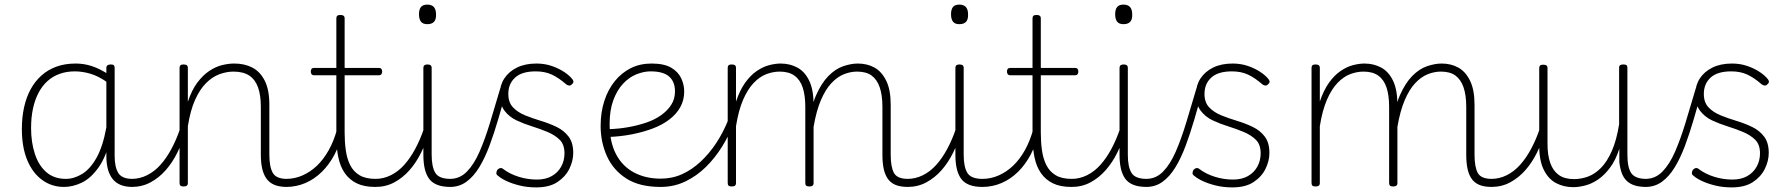

<svg xmlns="http://www.w3.org/2000/svg" viewBox="-20 -795 7768 834"><path d="M258 17Q205 17 163.5 -13Q122 -43 98.5 -99Q75 -155 75 -235Q75 -285 84.5 -328.5Q94 -372 113 -407Q132 -442 160 -467Q188 -492 225 -505.5Q262 -519 309 -519Q345 -519 378.5 -508Q412 -497 448 -474V-436Q409 -464 373.5 -474.5Q338 -485 305 -485Q270 -485 240 -474.5Q210 -464 187 -443.5Q164 -423 148 -393Q132 -363 123.5 -324.5Q115 -286 115 -238Q115 -177 131.5 -126.5Q148 -76 181.5 -47Q215 -18 266 -18Q302 -18 337 -39.5Q372 -61 399.5 -110Q427 -159 442 -242L462 -201Q442 -115 408 -67.5Q374 -20 335 -1.5Q296 17 258 17ZM555 17Q525 17 503.5 8Q482 -1 468.5 -18.5Q455 -36 448.5 -60.5Q442 -85 442 -117V-500Q442 -508 447 -511.5Q452 -515 461 -515Q471 -515 474.5 -511.5Q478 -508 478 -500V-118Q478 -69 494 -43.5Q510 -18 555 -18Q561 -18 565 -12.5Q569 -7 569 -0.5Q569 6 566 11.5Q563 17 555 17Z M552 17Q543 17 538 11.5Q533 6 533 -0.5Q533 -7 538 -12.5Q543 -18 552 -18Q587 -18 619 -34Q651 -50 677 -79Q703 -108 724.5 -148Q746 -188 762 -235Q764 -244 771.5 -244.5Q779 -245 784 -239Q789 -233 786 -223Q772 -176 750.5 -132.5Q729 -89 700 -56Q671 -23 634 -3Q597 17 552 17Z M1226 17Q1193 17 1171 7.5Q1149 -2 1136.5 -20.5Q1124 -39 1118.5 -64.5Q1113 -90 1113 -123V-331Q1113 -381 1101 -415Q1089 -449 1063 -466.5Q1037 -484 994 -484Q964 -484 933 -472.5Q902 -461 875 -434Q848 -407 827.5 -361.5Q807 -316 796 -247V0Q796 8 791.5 11.5Q787 15 777 15Q768 15 764 11.5Q760 8 760 0V-500Q760 -508 764 -511.5Q768 -515 777 -515Q787 -515 791.5 -511.5Q796 -508 796 -500V-353Q813 -404 837 -436Q861 -468 888.5 -486.5Q916 -505 944 -512Q972 -519 998 -519Q1042 -519 1076 -501.5Q1110 -484 1130 -444.5Q1150 -405 1150 -340V-123Q1150 -70 1165 -44Q1180 -18 1226 -18Q1233 -18 1236.5 -12.5Q1240 -7 1240 -0.5Q1240 6 1236.5 11.5Q1233 17 1226 17Z M1223 17Q1214 17 1209 11.5Q1204 6 1204 -0.5Q1204 -7 1209 -12.5Q1214 -18 1223 -18Q1260 -18 1294 -33Q1328 -48 1356.5 -75Q1385 -102 1407.5 -142Q1430 -182 1444 -233Q1445 -242 1452.5 -241.5Q1460 -241 1465.5 -235.5Q1471 -230 1468 -221Q1456 -167 1433 -123.5Q1410 -80 1378 -48.5Q1346 -17 1306.5 0Q1267 17 1223 17Z M1610 17Q1562 17 1530 1.5Q1498 -14 1478 -42.5Q1458 -71 1449.5 -112Q1441 -153 1441 -204V-468H1345Q1337 -468 1333.5 -472.5Q1330 -477 1330 -484Q1330 -492 1333.5 -496Q1337 -500 1345 -500H1441V-715Q1441 -723 1445 -726.5Q1449 -730 1459 -730Q1468 -730 1472.5 -726.5Q1477 -723 1477 -715V-500H1625Q1633 -500 1636.5 -496Q1640 -492 1640 -484Q1640 -477 1636.5 -472.5Q1633 -468 1625 -468H1477V-219Q1477 -179 1482 -142.5Q1487 -106 1501 -78Q1515 -50 1541.5 -34Q1568 -18 1611 -18Q1619 -18 1623 -12.5Q1627 -7 1627.5 -0.5Q1628 6 1623.5 11.5Q1619 17 1610 17Z M1611 17Q1602 17 1597 11.5Q1592 6 1592 -0.5Q1592 -7 1597 -12.5Q1602 -18 1611 -18Q1646 -18 1678 -34Q1710 -50 1736 -79Q1762 -108 1783.5 -148Q1805 -188 1821 -235Q1823 -244 1830.5 -244.5Q1838 -245 1843 -239Q1848 -233 1845 -223Q1831 -176 1809.5 -132.5Q1788 -89 1759 -56Q1730 -23 1693 -3Q1656 17 1611 17Z M1937 17Q1902 17 1878.5 7.5Q1855 -2 1842.5 -20.5Q1830 -39 1824.5 -64.5Q1819 -90 1819 -123V-500Q1819 -508 1823.5 -511.5Q1828 -515 1836 -515Q1846 -515 1850.5 -511.5Q1855 -508 1855 -500V-123Q1855 -70 1871 -44Q1887 -18 1937 -18Q1944 -18 1947 -12.5Q1950 -7 1950 -0.5Q1950 6 1947 11.5Q1944 17 1937 17ZM1836 -690Q1817 -690 1808.5 -701Q1800 -712 1800 -733Q1800 -754 1808.5 -764.5Q1817 -775 1836 -775Q1855 -775 1864.5 -764.5Q1874 -754 1874 -733Q1875 -711 1865.5 -700.5Q1856 -690 1836 -690Z M1935 17Q1926 17 1921 11.5Q1916 6 1916.5 -0.5Q1917 -7 1921.5 -12.5Q1926 -18 1935 -18Q1977 -18 2008 -49.5Q2039 -81 2063 -136Q2087 -191 2108.5 -262Q2130 -333 2153 -411Q2156 -420 2164 -421Q2172 -422 2178 -417.5Q2184 -413 2181 -405Q2162 -338 2144 -276.5Q2126 -215 2106 -161.5Q2086 -108 2061.5 -68Q2037 -28 2006 -5.5Q1975 17 1935 17Z M2309 19Q2271 19 2238 11Q2205 3 2180.5 -8.5Q2156 -20 2144 -31Q2136 -36 2136 -42.5Q2136 -49 2140 -57Q2147 -64 2153.5 -65Q2160 -66 2167 -60Q2195 -39 2233.5 -27Q2272 -15 2312 -15Q2350 -15 2376.5 -30Q2403 -45 2417.5 -71Q2432 -97 2432 -129Q2432 -167 2411.5 -187.5Q2391 -208 2359 -221.5Q2327 -235 2291.5 -246Q2256 -257 2224 -272Q2192 -287 2171.5 -314Q2151 -341 2151 -386Q2151 -424 2170.5 -454Q2190 -484 2225.5 -501.5Q2261 -519 2310 -519Q2346 -519 2376.5 -508.5Q2407 -498 2430.5 -482.5Q2454 -467 2467 -450Q2472 -443 2470.5 -437.5Q2469 -432 2463 -428Q2459 -423 2452 -423.5Q2445 -424 2439 -429Q2407 -457 2377 -471Q2347 -485 2307 -485Q2247 -485 2217.5 -458Q2188 -431 2188 -387Q2188 -350 2208.5 -328.5Q2229 -307 2261 -294Q2293 -281 2329.5 -270Q2366 -259 2398 -243.5Q2430 -228 2450 -201.5Q2470 -175 2470 -131Q2470 -96 2453 -61.5Q2436 -27 2401 -4Q2366 19 2309 19Z M2850 17Q2757 17 2700 -20Q2643 -57 2616 -117.5Q2589 -178 2589 -248Q2589 -307 2605 -356.5Q2621 -406 2650.5 -442.5Q2680 -479 2720 -499Q2760 -519 2810 -519Q2865 -519 2895.5 -501Q2926 -483 2939 -455Q2952 -427 2952 -398Q2952 -360 2935 -329.5Q2918 -299 2887 -275.5Q2856 -252 2814.5 -236.5Q2773 -221 2724.5 -211.5Q2676 -202 2623 -200L2622 -234Q2666 -235 2708.5 -242.5Q2751 -250 2787.5 -262.5Q2824 -275 2851.5 -294.5Q2879 -314 2895.5 -339.5Q2912 -365 2912 -398Q2912 -440 2886.5 -462.5Q2861 -485 2806 -485Q2776 -485 2744 -472Q2712 -459 2686 -431Q2660 -403 2644 -359.5Q2628 -316 2628 -256Q2628 -179 2655.5 -126Q2683 -73 2733.5 -46Q2784 -19 2850 -19Q2859 -19 2864 -13Q2869 -7 2869 -0.5Q2869 6 2864.5 11.5Q2860 17 2850 17Z M2849 17Q2841 17 2836 12Q2831 7 2831 0Q2831 -7 2836 -13Q2841 -19 2849 -19Q2900 -19 2943 -38.5Q2986 -58 3023.5 -93Q3061 -128 3091 -173.5Q3121 -219 3142 -271Q3147 -280 3154 -279Q3161 -278 3165.5 -272Q3170 -266 3167 -259Q3147 -207 3116.5 -158Q3086 -109 3046.5 -70Q3007 -31 2957.5 -7Q2908 17 2849 17Z M3924 17Q3890 17 3868.5 7.5Q3847 -2 3835 -20.5Q3823 -39 3818 -64.5Q3813 -90 3813 -123V-331Q3813 -381 3801.5 -415Q3790 -449 3766.5 -466.5Q3743 -484 3703 -484Q3674 -484 3645.5 -472.5Q3617 -461 3591.5 -434Q3566 -407 3546 -360.5Q3526 -314 3514 -244H3492Q3501 -327 3524.5 -380.5Q3548 -434 3578.5 -465Q3609 -496 3643 -507.5Q3677 -519 3706 -519Q3747 -519 3778.5 -501.5Q3810 -484 3829.5 -444.5Q3849 -405 3849 -340V-123Q3849 -70 3863 -44Q3877 -18 3924 -18Q3930 -18 3933.5 -12.5Q3937 -7 3937 -0.5Q3937 6 3934 11.5Q3931 17 3924 17ZM3158 15Q3149 15 3145 11.5Q3141 8 3141 0V-500Q3141 -508 3145 -511.5Q3149 -515 3158 -515Q3168 -515 3172.5 -511.5Q3177 -508 3177 -500V-354Q3194 -404 3217 -436Q3240 -468 3267 -486.5Q3294 -505 3321 -512Q3348 -519 3371 -519Q3411 -519 3443.5 -501.5Q3476 -484 3495 -444.5Q3514 -405 3514 -340V0Q3514 8 3509.5 11.5Q3505 15 3496 15Q3486 15 3482 11.5Q3478 8 3478 0V-331Q3478 -380 3467 -414Q3456 -448 3431.5 -466Q3407 -484 3367 -484Q3338 -484 3309 -473Q3280 -462 3254 -435Q3228 -408 3208 -362Q3188 -316 3177 -247V0Q3177 8 3172.5 11.5Q3168 15 3158 15Z M3922 17Q3913 17 3908 11.5Q3903 6 3903 -0.5Q3903 -7 3908 -12.5Q3913 -18 3922 -18Q3957 -18 3989 -34Q4021 -50 4047 -79Q4073 -108 4094.5 -148Q4116 -188 4132 -235Q4134 -244 4141.5 -244.5Q4149 -245 4154 -239Q4159 -233 4156 -223Q4142 -176 4120.5 -132.5Q4099 -89 4070 -56Q4041 -23 4004 -3Q3967 17 3922 17Z M4248 17Q4213 17 4189.5 7.5Q4166 -2 4153.5 -20.5Q4141 -39 4135.5 -64.5Q4130 -90 4130 -123V-500Q4130 -508 4134.5 -511.5Q4139 -515 4147 -515Q4157 -515 4161.5 -511.5Q4166 -508 4166 -500V-123Q4166 -70 4182 -44Q4198 -18 4248 -18Q4255 -18 4258 -12.5Q4261 -7 4261 -0.5Q4261 6 4258 11.5Q4255 17 4248 17ZM4147 -690Q4128 -690 4119.5 -701Q4111 -712 4111 -733Q4111 -754 4119.5 -764.5Q4128 -775 4147 -775Q4166 -775 4175.5 -764.5Q4185 -754 4185 -733Q4186 -711 4176.5 -700.5Q4167 -690 4147 -690Z M4247 17Q4238 17 4233 11.5Q4228 6 4228 -0.5Q4228 -7 4233 -12.5Q4238 -18 4247 -18Q4284 -18 4318 -33Q4352 -48 4380.5 -75Q4409 -102 4431.5 -142Q4454 -182 4468 -233Q4469 -242 4476.5 -241.5Q4484 -241 4489.5 -235.5Q4495 -230 4492 -221Q4480 -167 4457 -123.5Q4434 -80 4402 -48.5Q4370 -17 4330.5 0Q4291 17 4247 17Z M4634 17Q4586 17 4554 1.5Q4522 -14 4502 -42.5Q4482 -71 4473.5 -112Q4465 -153 4465 -204V-468H4369Q4361 -468 4357.5 -472.5Q4354 -477 4354 -484Q4354 -492 4357.5 -496Q4361 -500 4369 -500H4465V-715Q4465 -723 4469 -726.5Q4473 -730 4483 -730Q4492 -730 4496.5 -726.5Q4501 -723 4501 -715V-500H4649Q4657 -500 4660.5 -496Q4664 -492 4664 -484Q4664 -477 4660.5 -472.5Q4657 -468 4649 -468H4501V-219Q4501 -179 4506 -142.5Q4511 -106 4525 -78Q4539 -50 4565.5 -34Q4592 -18 4635 -18Q4643 -18 4647 -12.5Q4651 -7 4651.5 -0.5Q4652 6 4647.5 11.5Q4643 17 4634 17Z M4635 17Q4626 17 4621 11.5Q4616 6 4616 -0.5Q4616 -7 4621 -12.5Q4626 -18 4635 -18Q4670 -18 4702 -34Q4734 -50 4760 -79Q4786 -108 4807.5 -148Q4829 -188 4845 -235Q4847 -244 4854.5 -244.5Q4862 -245 4867 -239Q4872 -233 4869 -223Q4855 -176 4833.5 -132.5Q4812 -89 4783 -56Q4754 -23 4717 -3Q4680 17 4635 17Z M4961 17Q4926 17 4902.5 7.5Q4879 -2 4866.5 -20.5Q4854 -39 4848.5 -64.5Q4843 -90 4843 -123V-500Q4843 -508 4847.5 -511.5Q4852 -515 4860 -515Q4870 -515 4874.5 -511.5Q4879 -508 4879 -500V-123Q4879 -70 4895 -44Q4911 -18 4961 -18Q4968 -18 4971 -12.5Q4974 -7 4974 -0.5Q4974 6 4971 11.5Q4968 17 4961 17ZM4860 -690Q4841 -690 4832.5 -701Q4824 -712 4824 -733Q4824 -754 4832.5 -764.5Q4841 -775 4860 -775Q4879 -775 4888.5 -764.5Q4898 -754 4898 -733Q4899 -711 4889.5 -700.5Q4880 -690 4860 -690Z M4959 17Q4950 17 4945 11.5Q4940 6 4940.5 -0.5Q4941 -7 4945.5 -12.5Q4950 -18 4959 -18Q5001 -18 5032 -49.5Q5063 -81 5087 -136Q5111 -191 5132.5 -262Q5154 -333 5177 -411Q5180 -420 5188 -421Q5196 -422 5202 -417.5Q5208 -413 5205 -405Q5186 -338 5168 -276.5Q5150 -215 5130 -161.5Q5110 -108 5085.5 -68Q5061 -28 5030 -5.5Q4999 17 4959 17Z M5333 19Q5295 19 5262 11Q5229 3 5204.5 -8.5Q5180 -20 5168 -31Q5160 -36 5160 -42.5Q5160 -49 5164 -57Q5171 -64 5177.5 -65Q5184 -66 5191 -60Q5219 -39 5257.5 -27Q5296 -15 5336 -15Q5374 -15 5400.5 -30Q5427 -45 5441.5 -71Q5456 -97 5456 -129Q5456 -167 5435.5 -187.5Q5415 -208 5383 -221.5Q5351 -235 5315.5 -246Q5280 -257 5248 -272Q5216 -287 5195.5 -314Q5175 -341 5175 -386Q5175 -424 5194.5 -454Q5214 -484 5249.5 -501.5Q5285 -519 5334 -519Q5370 -519 5400.5 -508.5Q5431 -498 5454.5 -482.5Q5478 -467 5491 -450Q5496 -443 5494.5 -437.5Q5493 -432 5487 -428Q5483 -423 5476 -423.5Q5469 -424 5463 -429Q5431 -457 5401 -471Q5371 -485 5331 -485Q5271 -485 5241.5 -458Q5212 -431 5212 -387Q5212 -350 5232.5 -328.5Q5253 -307 5285 -294Q5317 -281 5353.5 -270Q5390 -259 5422 -243.5Q5454 -228 5474 -201.5Q5494 -175 5494 -131Q5494 -96 5477 -61.5Q5460 -27 5425 -4Q5390 19 5333 19Z M6460 17Q6426 17 6404.5 7.5Q6383 -2 6371 -20.5Q6359 -39 6354 -64.5Q6349 -90 6349 -123V-331Q6349 -381 6337.5 -415Q6326 -449 6302.5 -466.5Q6279 -484 6239 -484Q6210 -484 6181.5 -472.5Q6153 -461 6127.5 -434Q6102 -407 6082 -360.5Q6062 -314 6050 -244H6028Q6037 -327 6060.5 -380.5Q6084 -434 6114.5 -465Q6145 -496 6179 -507.5Q6213 -519 6242 -519Q6283 -519 6314.5 -501.5Q6346 -484 6365.5 -444.5Q6385 -405 6385 -340V-123Q6385 -70 6399 -44Q6413 -18 6460 -18Q6466 -18 6469.5 -12.5Q6473 -7 6473 -0.5Q6473 6 6470 11.5Q6467 17 6460 17ZM5694 15Q5685 15 5681 11.5Q5677 8 5677 0V-500Q5677 -508 5681 -511.5Q5685 -515 5694 -515Q5704 -515 5708.5 -511.5Q5713 -508 5713 -500V-354Q5730 -404 5753 -436Q5776 -468 5803 -486.5Q5830 -505 5857 -512Q5884 -519 5907 -519Q5947 -519 5979.5 -501.5Q6012 -484 6031 -444.5Q6050 -405 6050 -340V0Q6050 8 6045.5 11.5Q6041 15 6032 15Q6022 15 6018 11.5Q6014 8 6014 0V-331Q6014 -380 6003 -414Q5992 -448 5967.5 -466Q5943 -484 5903 -484Q5874 -484 5845 -473Q5816 -462 5790 -435Q5764 -408 5744 -362Q5724 -316 5713 -247V0Q5713 8 5708.5 11.5Q5704 15 5694 15Z M6458 17Q6449 17 6444 11.5Q6439 6 6439 -0.5Q6439 -7 6444 -12.5Q6449 -18 6458 -18Q6493 -18 6525 -34Q6557 -50 6583 -79Q6609 -108 6630.5 -148Q6652 -188 6668 -235Q6670 -244 6677.5 -244.5Q6685 -245 6690 -239Q6695 -233 6692 -223Q6678 -176 6656.5 -132.5Q6635 -89 6606 -56Q6577 -23 6540 -3Q6503 17 6458 17Z M6814 18Q6773 18 6739.5 0.5Q6706 -17 6686 -57Q6666 -97 6666 -161V-499Q6666 -507 6670 -510.5Q6674 -514 6683 -514Q6693 -514 6697.5 -510.5Q6702 -507 6702 -499V-169Q6702 -121 6714 -87Q6726 -53 6751 -35Q6776 -17 6817 -17Q6848 -17 6878 -28Q6908 -39 6934.5 -66Q6961 -93 6981.5 -139.5Q7002 -186 7013 -255V-500Q7013 -509 7017.5 -512Q7022 -515 7032 -515Q7041 -515 7045 -512Q7049 -509 7049 -500V-123Q7049 -66 7066.5 -42Q7084 -18 7131 -18Q7138 -18 7142 -12.5Q7146 -7 7146 -0.5Q7146 6 7142.5 11.5Q7139 17 7131 17Q7102 17 7081 10.5Q7060 4 7046 -9.5Q7032 -23 7024.5 -43.5Q7017 -64 7014 -91V-149Q6998 -99 6973.5 -66.5Q6949 -34 6922 -15.5Q6895 3 6866.5 10.5Q6838 18 6814 18Z M7128 17Q7119 17 7114 11.5Q7109 6 7109.5 -0.5Q7110 -7 7114.5 -12.5Q7119 -18 7128 -18Q7170 -18 7201 -49.5Q7232 -81 7256 -136Q7280 -191 7301.5 -262Q7323 -333 7346 -411Q7349 -420 7357 -421Q7365 -422 7371 -417.5Q7377 -413 7374 -405Q7355 -338 7337 -276.5Q7319 -215 7299 -161.5Q7279 -108 7254.5 -68Q7230 -28 7199 -5.5Q7168 17 7128 17Z M7502 19Q7464 19 7431 11Q7398 3 7373.5 -8.5Q7349 -20 7337 -31Q7329 -36 7329 -42.5Q7329 -49 7333 -57Q7340 -64 7346.5 -65Q7353 -66 7360 -60Q7388 -39 7426.5 -27Q7465 -15 7505 -15Q7543 -15 7569.5 -30Q7596 -45 7610.5 -71Q7625 -97 7625 -129Q7625 -167 7604.5 -187.5Q7584 -208 7552 -221.5Q7520 -235 7484.5 -246Q7449 -257 7417 -272Q7385 -287 7364.5 -314Q7344 -341 7344 -386Q7344 -424 7363.5 -454Q7383 -484 7418.5 -501.5Q7454 -519 7503 -519Q7539 -519 7569.5 -508.5Q7600 -498 7623.5 -482.5Q7647 -467 7660 -450Q7665 -443 7663.5 -437.5Q7662 -432 7656 -428Q7652 -423 7645 -423.5Q7638 -424 7632 -429Q7600 -457 7570 -471Q7540 -485 7500 -485Q7440 -485 7410.5 -458Q7381 -431 7381 -387Q7381 -350 7401.5 -328.5Q7422 -307 7454 -294Q7486 -281 7522.5 -270Q7559 -259 7591 -243.5Q7623 -228 7643 -201.5Q7663 -175 7663 -131Q7663 -96 7646 -61.5Q7629 -27 7594 -4Q7559 19 7502 19Z"/></svg>

Font: Playwrite NG Modern Thin
Style: Regular
Weight: 250
Designer: Veronika Burian, José Scaglione
Foundry: TypeTogether
Version: Version 1.002